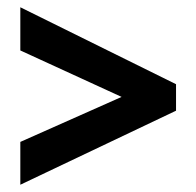

<svg xmlns="http://www.w3.org/2000/svg" viewBox="-20 -690 541 529"><path d="M36 -299 315 -423 36 -551V-670L465 -458V-385L36 -181Z"/></svg>

Font: Noto Sans Telugu UI Condensed
Style: Bold
Weight: 700
Width: 3
Designer: Jelle Bosma - Monotype Design Team
Foundry: Monotype Imaging Inc.
Version: Version 2.006